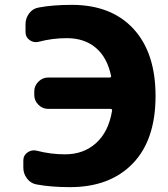

<svg xmlns="http://www.w3.org/2000/svg" viewBox="-20 -760 691 790"><path d="M131 -1Q107 -5 91.5 -25Q76 -45 76 -70V-100Q76 -121 93.5 -133Q111 -145 131 -140Q188 -125 248 -125Q324 -125 375.5 -171.5Q427 -218 441 -304Q443 -312 434 -312H178Q155 -312 138 -329Q121 -346 121 -369V-384Q121 -407 138 -424Q155 -441 178 -441H430Q439 -441 437 -448Q421 -524 374 -563.5Q327 -603 255 -603Q195 -603 139 -588Q119 -583 102 -595Q85 -607 85 -628V-660Q85 -685 100 -705Q115 -725 139 -729Q197 -740 275 -740Q438 -740 529 -641.5Q620 -543 620 -365Q620 -184 526 -87Q432 10 268 10Q190 10 131 -1Z"/></svg>

Font: Rounded Mplus 1c ExtraBold
Style: Regular
Weight: 800
Version: Version 1.059.20150529